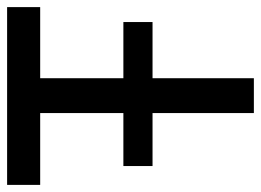

<svg xmlns="http://www.w3.org/2000/svg" viewBox="-123 -617 734 540"><g transform="rotate(-90 244.0 -347.0)"><path d="M47 -285V-367H196V-601H-6V-694H494V-601H294V-367H452V-285H294V0H196V-285Z"/></g></svg>

Font: TitilliumText22L Lt
Style: Medium
Weight: 500
Designer: Campivisivi
Foundry: Campivisivi
Version: 1.000